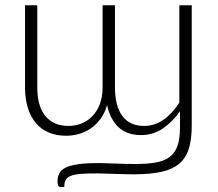

<svg xmlns="http://www.w3.org/2000/svg" viewBox="-20 -518 844 744"><path d="M723 -497.5V-31.5Q723 22 711.8 58Q700.5 94 674.8 116Q649 138 607 147.5Q565 157 503 157.5Q468.5 157.5 431 156Q393.5 154.5 363.5 154Q320 153.5 293.5 155.8Q267 158 252.8 164.2Q238.5 170.5 233.8 180.8Q229 191 229 206.5H216Q207.5 206.5 205.2 200.8Q203 195 203 185Q203 168.5 209 155Q215 141.5 233 132.2Q251 123 283.8 118.2Q316.5 113.5 370 114Q398.5 114.5 434.2 116Q470 117.5 503 117.5Q550 117.5 583.2 111.8Q616.5 106 637.5 90.2Q658.5 74.5 668 46.5Q677.5 18.5 677.5 -25V-87Q648.5 -45.5 610.8 -20Q573 5.5 526.5 5.5Q472 5.5 439.2 -25.2Q406.5 -56 395 -111Q386 -80 369.8 -57.8Q353.5 -35.5 332.2 -20.8Q311 -6 286.2 1Q261.5 8 236 8Q199 8 169.5 -4.2Q140 -16.5 119.5 -40.5Q99 -64.5 88 -99.5Q77 -134.5 77 -179.5V-497.5H124.5V-179.5Q124.5 -106.5 156 -68.2Q187.5 -30 246 -30Q272 -30 295.8 -39.5Q319.5 -49 337.8 -67.8Q356 -86.5 366.8 -114.5Q377.5 -142.5 377.5 -179.5V-497.5H425.5V-179.5Q425.5 -107 454.2 -68.5Q483 -30 538.5 -30Q579 -30 613.5 -54Q648 -78 675 -120.5V-497.5Z"/></svg>

Font: Lato 2
Style: Regular
Weight: 300
Designer: Lukasz Dziedzic with Adam Twardoch and Botio Nikoltchev
Foundry: tyPoland Lukasz Dziedzic
Version: Version 2.015; 2015-08-06; http://www.latofonts.com/